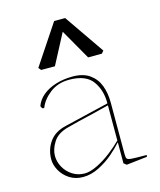

<svg xmlns="http://www.w3.org/2000/svg" viewBox="-116 -851 785 944"><g transform="rotate(-15 277.0 -379.0)"><path d="M60 -114Q60 -164 87.5 -203Q115 -242 172 -255L398 -309Q399 -375 365 -422.5Q331 -470 246 -470Q188 -470 147.5 -438.5Q107 -407 92 -367L82 -369L76 -381Q87 -412 114.5 -434.5Q142 -457 181.5 -469Q221 -481 266 -481Q320 -481 353 -457.5Q386 -434 400.5 -395.5Q415 -357 415 -308V-46Q415 -28 419.5 -22.5Q424 -17 442.5 -15.5Q461 -14 519 -14L518 -5L412 7L398 -4Q398 -6 398 -6.5Q398 -7 398 -9Q398 -44 398 -60.5Q398 -77 398 -111Q375 -85 343.5 -58Q312 -31 271.5 -10.5Q231 10 190 10Q151 10 121.5 -9Q92 -28 76 -57Q60 -86 60 -114ZM398 -120V-299Q371 -292 357.5 -289Q344 -286 318 -279Q231 -259 180 -245Q127 -231 104.5 -195.5Q82 -160 82 -126Q82 -96 97.5 -68Q113 -40 140.5 -22.5Q168 -5 202 -5Q230 -5 267.5 -23.5Q305 -42 339.5 -69Q374 -96 398 -120ZM446 -565 435 -552H365L277 -706L196 -552H126L115 -565L250 -768H306Z"/></g></svg>

Font: TMT Limkin
Style: Regular
Weight: 400
Designer: Gabriel Drozdov
Version: Version 1.000;Glyphs 3.1.2 (3151)